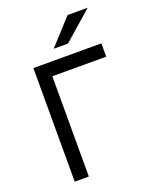

<svg xmlns="http://www.w3.org/2000/svg" viewBox="-166 -1016 902 1112"><g transform="rotate(-20 285.0 -460.5)"><path d="M98 0V-700H517V-618H185V0ZM247 -765 389 -921H513L335 -765Z"/></g></svg>

Font: Undotted
Style: Regular
Weight: 400
Designer: Delve Withrington, Dave Bailey, Thomas Jockin
Foundry: Delve Fonts LLC
Version: Version 4.000